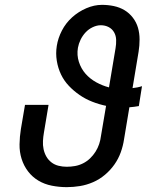

<svg xmlns="http://www.w3.org/2000/svg" viewBox="-20 -763 640 791"><path d="M255 8Q224 8 193.5 2Q163 -4 138 -19Q113 -34 95.5 -57Q78 -80 69 -108.5Q60 -137 60.5 -168.5Q61 -200 66 -231L83 -331H180L161 -217Q158 -200 157 -182.5Q156 -165 159.5 -148.5Q163 -132 171 -118Q179 -104 192 -94Q205 -84 221.5 -80Q238 -76 255 -76Q272 -76 289 -79Q306 -82 322 -90Q338 -98 351 -110.5Q364 -123 373.5 -138Q383 -153 388.5 -169.5Q394 -186 396 -203L417 -327Q388 -333 360 -344Q332 -355 308 -371.5Q284 -388 264 -409Q244 -430 231.5 -456Q219 -482 214 -512.5Q209 -543 214 -574Q219 -606 235 -637Q251 -668 277 -691.5Q303 -715 335.5 -729Q368 -743 400 -743Q425 -743 449 -738Q473 -733 493 -721Q513 -709 527.5 -690Q542 -671 548.5 -648.5Q555 -626 555 -600.5Q555 -575 551 -550L526 -400Q536 -401 546 -403Q556 -405 565 -408L552 -326Q542 -324 532.5 -323Q523 -322 513 -321L491 -189Q487 -162 477.5 -135.5Q468 -109 451.5 -85.5Q435 -62 412.5 -43Q390 -24 363.5 -12.5Q337 -1 309.5 3.5Q282 8 255 8ZM429 -403 456 -564Q459 -581 458.5 -598.5Q458 -616 450 -630Q442 -644 427.5 -651.5Q413 -659 395 -659Q379 -659 362 -651Q345 -643 332.5 -629.5Q320 -616 312 -599.5Q304 -583 301 -566Q296 -536 305 -508Q314 -480 332.5 -459Q351 -438 376.5 -424Q402 -410 429 -403Z"/></svg>

Font: Iosevka HT Medium Extended
Style: Italic
Weight: 500
Width: 7
Italic angle: -9°
Monospace: yes
Designer: Belleve Invis
Foundry: Belleve Invis
Version: Version 32.3.0; ttfautohint (v1.8.4)